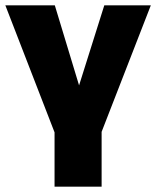

<svg xmlns="http://www.w3.org/2000/svg" viewBox="-38 -518 584 718"><path d="M166 180V-23L-18 -498H167L267 -168H248L352 -498H526L342 -25V180Z"/></svg>

Font: Nunito Sans 10pt SemiCondensed Black
Style: Regular
Weight: 900
Width: 4
Designer: Vernon Adams
Foundry: Vernon Adams
Version: Version 3.101;gftools[0.9.27]